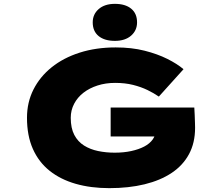

<svg xmlns="http://www.w3.org/2000/svg" viewBox="-20 -966 1149 996"><path d="M547 10Q451 10 372.5 -12.5Q294 -35 237.5 -80Q181 -125 150.5 -193.5Q120 -262 120 -355Q120 -435 153.5 -501.5Q187 -568 248 -617Q309 -666 393.5 -693Q478 -720 580 -720Q663 -720 730 -703Q797 -686 848 -660.5Q899 -635 932 -607L804 -465Q778 -483 745 -499Q712 -515 670.5 -525.5Q629 -536 577 -536Q528 -536 486 -522.5Q444 -509 413 -485Q382 -461 364.5 -427.5Q347 -394 347 -355Q347 -301 365.5 -266Q384 -231 416 -211Q448 -191 489 -182.5Q530 -174 575 -174Q622 -174 661 -182.5Q700 -191 728.5 -206Q757 -221 772.5 -243Q788 -265 788 -292V-314L817 -258H554V-408H988Q989 -393 990 -369.5Q991 -346 991.5 -326.5Q992 -307 992 -303Q992 -225 960.5 -166.5Q929 -108 870.5 -69Q812 -30 730 -10Q648 10 547 10ZM576 -754Q522 -754 491.5 -779Q461 -804 461 -850Q461 -892 492 -919Q523 -946 576 -946Q630 -946 660.5 -921Q691 -896 691 -850Q691 -808 660 -781Q629 -754 576 -754Z"/></svg>

Font: Lexend Zetta Black
Style: Regular
Weight: 900
Designer: Bonnie Shaver-Troup, Thomas Jockin
Foundry: Lexend
Version: Version 1.007